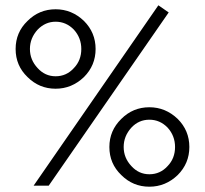

<svg xmlns="http://www.w3.org/2000/svg" viewBox="-20 -702 773 725"><path d="M84 -623Q39 -580 39 -517Q39 -454 84 -411Q128 -367 190 -367Q251 -367 297 -411Q341 -455 341 -517Q341 -579 297 -623Q251 -667 190 -667Q128 -667 84 -623ZM122 -445Q93 -476 93 -517Q93 -558 122 -590Q151 -620 190 -620Q230 -620 259 -590Q287 -559 287 -517Q287 -474 259 -445Q231 -414 190 -414Q150 -414 122 -445ZM578 -682 107 -1H164L617 -655ZM438 -253Q393 -209 393 -147Q393 -84 438 -41Q482 3 544 3Q605 3 651 -41Q695 -85 695 -147Q695 -209 651 -253Q605 -297 544 -297Q482 -297 438 -253ZM476 -75Q447 -106 447 -147Q447 -188 476 -220Q504 -250 544 -250Q584 -250 613 -220Q641 -189 641 -147Q641 -104 613 -75Q585 -44 544 -44Q504 -44 476 -75Z"/></svg>

Font: Rufina
Style: Regular
Weight: 400
Designer: Martin Sommaruga
Foundry: Martin Sommaruga
Version: Version